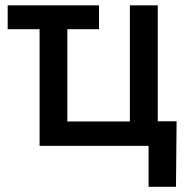

<svg xmlns="http://www.w3.org/2000/svg" viewBox="-20 -556 711 732"><path d="M357.4 -535.6V-444.8H9.3V-535.6ZM130.9 0V-535.6H236.8V-92.8H475.1V-535.6H581.5V0ZM546.4 156.2V0H507.8V-93.8H653.3L650.9 156.2Z"/></svg>

Font: Inter 20pt Medium
Style: Regular
Weight: 500
Version: Version 4.001;git-66647c0bb